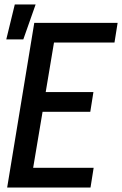

<svg xmlns="http://www.w3.org/2000/svg" viewBox="-20 -837 545 857"><path d="M8 -661 46 -817H139L84 -661ZM12 0 133 -735H505L491 -647H221L184 -426H397L383 -338H170L128 -88H398L384 0Z"/></svg>

Font: Iosevka SS18 Semibold
Style: Italic
Weight: 600
Italic angle: -9°
Monospace: yes
Designer: Belleve Invis
Foundry: Belleve Invis
Version: Version 25.1.1; ttfautohint (v1.8.4)